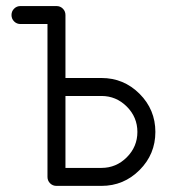

<svg xmlns="http://www.w3.org/2000/svg" viewBox="-20 -608 575 628"><path d="M47.1 -588.2H164.7Q177.1 -588.2 185.6 -579.7Q194.1 -571.2 194.1 -558.8V-352.9H311.8Q384.7 -352.9 436.5 -301.2Q488.2 -249.4 488.2 -176.5Q488.2 -103.5 436.5 -51.8Q384.7 0 311.8 0H164.7Q152.4 0 143.8 -8.5Q135.3 -17.1 135.3 -29.4V-529.4H47.1Q34.7 -529.4 26.2 -537.9Q17.6 -546.5 17.6 -558.8Q17.6 -571.2 26.2 -579.7Q34.7 -588.2 47.1 -588.2ZM194.1 -294.1V-58.8H311.8Q360 -58.8 394.7 -93.5Q429.4 -128.2 429.4 -176.5Q429.4 -224.7 394.7 -259.4Q360 -294.1 311.8 -294.1Z"/></svg>

Font: OpenGost Type B TT
Style: Regular
Weight: 400
Version: Version 0.3